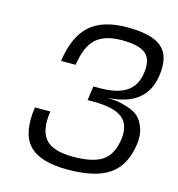

<svg xmlns="http://www.w3.org/2000/svg" viewBox="-109 -815 859 929"><g transform="rotate(15 320.0 -350.0)"><path d="M330 -401H360Q450 -401 495.5 -432Q541 -463 550 -527Q560 -595 526.5 -624Q493 -653 406 -653Q319 -653 276 -612.5Q233 -572 220 -480H147Q165 -606 229 -663Q293 -720 416 -720Q540 -720 589.5 -676.5Q639 -633 625 -536Q603 -376 413 -366Q442 -364 461.5 -361.5Q481 -359 514.5 -348Q548 -337 567.5 -319.5Q587 -302 600 -266.5Q613 -231 606 -184Q591 -77 521.5 -28.5Q452 20 312 20Q173 20 118.5 -39.5Q64 -99 83 -230H160Q146 -133 184 -90Q222 -47 322 -47Q422 -47 469 -79Q516 -111 527 -189Q537 -262 495 -296Q453 -330 351 -330H320Z"/></g></svg>

Font: Fivo Sans Modern
Style: Italic
Weight: 400
Designer: Alexander Slobzheninov
Foundry: Alexander Slobzheninov
Version: 1.0